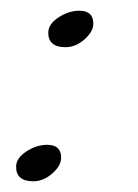

<svg xmlns="http://www.w3.org/2000/svg" viewBox="-20 -328 257 358"><path d="M42 10Q10 10 10 -17Q10 -33 29 -45.5Q48 -58 68 -58Q94 -58 94 -34Q94 -19 77.5 -4.5Q61 10 42 10ZM102 -240Q70 -240 70 -267Q70 -283 89 -295.5Q108 -308 128 -308Q154 -308 154 -284Q154 -269 137.5 -254.5Q121 -240 102 -240Z"/></svg>

Font: Dancing Script
Style: Regular
Weight: 400
Designer: Pablo Impallari
Foundry: Pablo Impallari. www.impallari.com
Version: Version 1.002